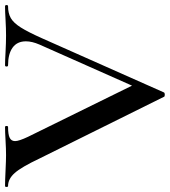

<svg xmlns="http://www.w3.org/2000/svg" viewBox="17 -698 674 762"><g transform="rotate(90 354.0 -317.0)"><path d="M-2 -12Q26 -12 45 -23Q64 -34 82 -62.5Q100 -91 125 -147L340 -631Q342 -634 349 -634Q356 -634 357 -631L602 -137Q636 -65 659.5 -38.5Q683 -12 711 -12Q715 -12 715 -6Q715 0 711 0Q692 0 650 -2Q608 -4 589 -4Q564 -4 530 -2Q496 0 477 0Q473 0 473 -6Q473 -12 477 -12Q507 -12 520 -18.5Q533 -25 533 -40Q533 -55 516 -91L307 -516L348 -583L150 -137Q137 -107 137 -83Q137 -48 162 -30Q187 -12 232 -12Q237 -12 237 -6Q237 0 232 0Q214 0 180 -2Q142 -4 114 -4Q87 -4 51 -2Q19 0 -2 0Q-7 0 -7 -6Q-7 -12 -2 -12Z"/></g></svg>

Font: Cormorant Infant SemiBold
Style: Regular
Weight: 600
Designer: Christian Thalmann (Catharsis Fonts)
Foundry: Catharsis Fonts
Version: Version 4.000